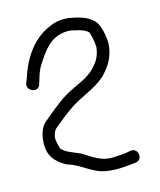

<svg xmlns="http://www.w3.org/2000/svg" viewBox="-60 -768 455 547"><g transform="rotate(-10 168.0 -494.5)"><path d="M23 -555C19 -535 54 -523 59 -547L63 -565C65 -576 68 -586 72 -596C93 -636 115 -683 174 -683L195 -680C208 -678 217 -675 225 -669C230 -662 237 -635 238 -625C238 -599 229 -581 216 -566C198 -540 157 -524 131 -505C105 -486 80 -460 59 -439C39 -419 37 -369 53 -343C60 -330 82 -314 98 -309C127 -303 151 -286 179 -276C207 -266 247 -271 276 -277L291 -280C315 -285 306 -321 283 -316L269 -312C259 -310 249 -308 238 -307C199 -299 172 -318 146 -331C134 -336 121 -339 108 -344C104 -345 88 -353 86 -358C82 -366 79 -377 77 -388C77 -397 80 -410 85 -415C105 -435 129 -459 153 -476C183 -497 223 -515 245 -544C261 -566 274 -588 274 -626C272 -651 262 -684 248 -696C229 -712 206 -716 174 -719C151 -719 135 -715 118 -705C71 -681 41 -631 28 -573Z"/></g></svg>

Font: Stray Cat
Style: Cn
Weight: 400
Version: Version 1.0